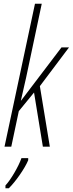

<svg xmlns="http://www.w3.org/2000/svg" viewBox="-20 -780 387 1021"><path d="M4 0H40L80 -189L161 -288L208 0H245L192 -322L347 -528H307L92 -245H91C101 -288 109 -325 119 -368L202 -760H166ZM9 206V221H27C63 186 113 114 130 72V61H94C79 105 36 178 9 206Z"/></svg>

Font: Noto Sans ExtraCondensed ExtraLight
Style: Italic
Weight: 200
Width: 2
Italic angle: -12°
Designer: Monotype Design Team
Foundry: Monotype Imaging Inc.
Version: Version 2.013